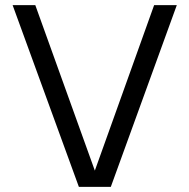

<svg xmlns="http://www.w3.org/2000/svg" viewBox="-20 -725 735 745"><path d="M410 0H286L29 -705H117L348 -63L578 -705H666Z"/></svg>

Font: Metropolitano
Style: Regular
Weight: 400
Designer: Fonts by Alex Slobzheninov & Chris M. Simpson / Changes by Cristiano Sobral
Foundry: Fonts by Alex Slobzheninov & Chris M. Simpson / Changes by Cristiano Sobral
Version: Version 1.00;August 30, 2020;FontCreator 13.0.0.2681 64-bit